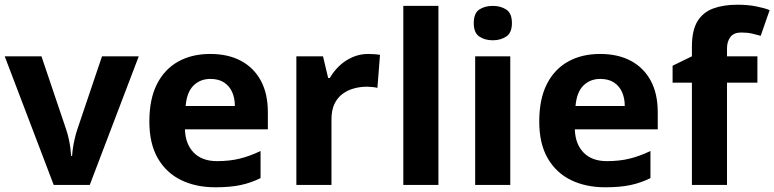

<svg xmlns="http://www.w3.org/2000/svg" viewBox="-20 -785 3287 815"><path d="M208 0 0 -546H156L261 -235Q267 -217 271.5 -197Q276 -177 278.5 -158Q281 -139 282 -123H286Q287 -140 290 -159Q293 -178 297.5 -197.5Q302 -217 308 -235L413 -546H569L361 0Z M872 -556Q948 -556 1002.5 -527Q1057 -498 1087 -443Q1117 -388 1117 -308V-236H765Q767 -173 802.5 -137Q838 -101 901 -101Q954 -101 997 -111.5Q1040 -122 1086 -144V-29Q1046 -9 1001.5 0.5Q957 10 894 10Q812 10 749 -20.5Q686 -51 650 -113Q614 -175 614 -269Q614 -365 646.5 -428.5Q679 -492 737 -524Q795 -556 872 -556ZM873 -450Q830 -450 801.5 -422Q773 -394 768 -335H977Q977 -368 965.5 -394Q954 -420 931 -435Q908 -450 873 -450Z M1543 -556Q1554 -556 1569 -555Q1584 -554 1593 -552L1582 -412Q1575 -414 1561.5 -415.5Q1548 -417 1538 -417Q1509 -417 1482 -409.5Q1455 -402 1433.5 -386Q1412 -370 1399.5 -343.5Q1387 -317 1387 -278V0H1238V-546H1351L1373 -454H1380Q1396 -482 1420 -505Q1444 -528 1475.5 -542Q1507 -556 1543 -556Z M1841 0H1692V-760H1841Z M2146 -546V0H1997V-546ZM2072 -760Q2105 -760 2129 -744.5Q2153 -729 2153 -686.8Q2153 -646 2129 -630Q2105 -614 2072 -614Q2037.7 -614 2014.4 -630Q1991 -646 1991 -686.8Q1991 -729 2014.4 -744.5Q2037.7 -760 2072 -760Z M2527 -556Q2603 -556 2657.5 -527Q2712 -498 2742 -443Q2772 -388 2772 -308V-236H2420Q2422 -173 2457.5 -137Q2493 -101 2556 -101Q2609 -101 2652 -111.5Q2695 -122 2741 -144V-29Q2701 -9 2656.5 0.5Q2612 10 2549 10Q2467 10 2404 -20.5Q2341 -51 2305 -113Q2269 -175 2269 -269Q2269 -365 2301.5 -428.5Q2334 -492 2392 -524Q2450 -556 2527 -556ZM2528 -450Q2485 -450 2456.5 -422Q2428 -394 2423 -335H2632Q2632 -368 2620.5 -394Q2609 -420 2586 -435Q2563 -450 2528 -450Z M3195 -434H3066V0H2917V-434H2835V-506L2917 -546V-586Q2917 -656 2940.5 -694.5Q2964 -733 3007.5 -749Q3051 -765 3110 -765Q3154 -765 3189.5 -758Q3225 -751 3247 -742L3209 -633Q3192 -638 3172 -642.5Q3152 -647 3126 -647Q3095 -647 3080.5 -628Q3066 -609 3066 -580V-546H3195Z"/></svg>

Font: Noto Sans Devanagari
Style: Regular
Weight: 400
Designer: Jelle Bosma - Monotype Design Team
Foundry: Monotype Imaging Inc.
Version: Version 2.003